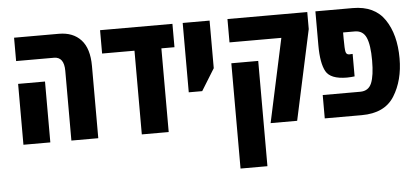

<svg xmlns="http://www.w3.org/2000/svg" viewBox="-54 -723 2351 1081"><g transform="rotate(-5 1121.5 -182.5)"><path d="M329 0H481V-408Q481 -507 436 -556Q391 -605 311 -605H58V-473H272Q329 -473 329 -394ZM58 0H210V-344H58Z M953 -473H879V0H727V-473H544V-605H953Z M1011 -213V-605H1163V-336L1087 -213Z M1455 0 1557 -473H1264V-605H1715V-509L1605 0ZM1264 240V-355H1416V240Z M1761 -413Q1761 -312 1787 -265Q1813 -218 1906 -218Q1920 -218 1929.5 -219Q1939 -220 1949 -221V-348Q1944 -347 1930 -347Q1914 -347 1910 -363Q1906 -379 1906 -438V-473H1972Q2018 -473 2036.5 -431.5Q2055 -390 2055 -302Q2055 -216 2037.5 -174Q2020 -132 1973 -132H1761V0H1970Q2100 0 2155 -88Q2210 -176 2210 -300Q2210 -435 2152.5 -520Q2095 -605 1972 -605H1761Z"/></g></svg>

Font: Noto Sans Hebrew ExtraCondensed Extra
Style: Regular
Weight: 800
Width: 3
Designer: Monotype Design Team
Foundry: Monotype Imaging Inc.
Version: Version 1.902